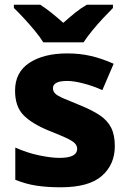

<svg xmlns="http://www.w3.org/2000/svg" viewBox="-20 -786 549 816"><path d="M468 -165Q468 -87 413 -38.5Q358 10 238 10Q180 10 134.5 3Q89 -4 45 -22V-159Q93 -137 145 -126Q197 -115 232 -115Q272 -115 290 -125Q308 -135 308 -153Q308 -167 297.5 -177.5Q287 -188 261 -200Q235 -212 187 -231Q116 -260 80 -296.5Q44 -333 44 -401Q44 -479 105 -519Q166 -559 266 -559Q320 -559 367 -548Q414 -537 463 -515L415 -403Q375 -421 334 -431.5Q293 -442 266 -442Q205 -442 205 -411Q205 -398 214.5 -388.5Q224 -379 249.5 -368Q275 -357 322 -338Q371 -318 403.5 -296.5Q436 -275 452 -244Q468 -213 468 -165ZM164 -606Q150 -629 127.5 -656Q105 -683 81.5 -708.5Q58 -734 39 -752V-766H151Q177 -749 200 -730.5Q223 -712 249 -689Q275 -712 299 -731.5Q323 -751 349 -766H460V-752Q443 -735 419 -709.5Q395 -684 372.5 -656.5Q350 -629 335 -606Z"/></svg>

Font: Noto Sans Thai Looped ExtraBold
Style: Regular
Weight: 800
Designer: Sasikarn Vongin, Ben Mitchell
Foundry: The Fontpad Ltd
Version: Version 1.001; ttfautohint (v1.8.4.7-5d5b)